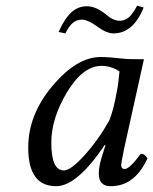

<svg xmlns="http://www.w3.org/2000/svg" viewBox="-20 -637 532 667"><path d="M395.5 -564.9Q413.1 -564.9 426.5 -575.9Q439.9 -586.9 456.5 -617.2L479 -610.8Q442.9 -521 374 -521Q349.1 -521 314.9 -546.9Q283.2 -568.8 265.6 -568.8Q246.6 -568.8 233.2 -557.6Q219.7 -546.4 207 -521L183.6 -525.9Q203.6 -571.3 227.1 -593.3Q250.5 -615.2 281.7 -615.2Q313.5 -615.2 348.1 -586.9Q373 -564.9 395.5 -564.9ZM410.2 -433.1Q418 -431.2 480 -431.2L411.1 -120.1Q401.4 -72.3 400.9 -64Q400.9 -49.8 413.1 -49.8Q430.2 -49.8 469.2 -103Q482.4 -103 492.2 -86.9Q448.2 10.3 363.8 9.8Q322.8 9.8 323.2 -35.2Q323.2 -57.1 333 -89.8L346.2 -131.8L344.2 -133.8Q247.1 10.3 174.8 9.8Q77.6 9.8 78.1 -125Q78.1 -238.8 162.6 -338.9Q247.1 -439 330.1 -439Q356 -439 410.2 -433.1ZM359.9 -219.2Q371.1 -247.1 380.1 -289.6Q389.2 -332 392.1 -360.4L395 -389.2Q365.2 -408.2 333 -408.2Q268.1 -408.2 213.1 -317.1Q158.2 -226.1 158.2 -141.1Q158.2 -44.9 202.1 -44.9Q226.1 -44.9 274.4 -98.6Q322.8 -152.3 359.9 -219.2Z"/></svg>

Font: Linux Libertine
Style: Italic
Weight: 400
Italic angle: -12°
Designer: Philipp H. Poll
Foundry: Philipp H. Poll
Version: Version 5.1.6 ; ttfautohint (v0.9)